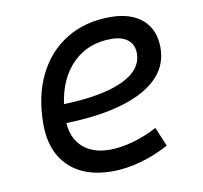

<svg xmlns="http://www.w3.org/2000/svg" viewBox="-65 -597 717 677"><g transform="rotate(-10 293.0 -258.5)"><path d="M289.6 -66.9Q328.6 -66.9 373.8 -79.6Q418.9 -92.3 460.4 -114.7L488.8 -46.4Q441.4 -20 387.9 -5.1Q334.5 9.8 285.2 9.8Q185.5 9.8 129.6 -44.4Q73.7 -98.6 73.7 -194.8Q73.7 -296.4 110.4 -370.8Q147 -445.3 213.9 -486.3Q280.8 -527.3 371.1 -527.3Q444.8 -527.3 486.1 -491.2Q527.3 -455.1 527.3 -390.6Q527.3 -295.9 429 -243.2Q330.6 -190.4 154.3 -186Q158.2 -129.9 193.6 -98.4Q229 -66.9 289.6 -66.9ZM157.7 -253.4Q293.5 -257.3 367.7 -291.3Q441.9 -325.2 441.9 -385.7Q441.9 -416 420.9 -433.3Q399.9 -450.7 360.8 -450.7Q278.3 -450.7 224.4 -397.7Q170.4 -344.7 157.7 -253.4Z"/></g></svg>

Font: Cascadia Code NF SemiLight
Style: Italic
Weight: 350
Italic angle: -10°
Monospace: yes
Designer: Aaron Bell
Foundry: Saja Typeworks
Version: Version 2404.023; ttfautohint (v1.8.4)